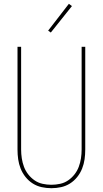

<svg xmlns="http://www.w3.org/2000/svg" viewBox="-20 -981 540 1009"><path d="M250 8Q224 8 199 2.5Q174 -3 152.5 -16.5Q131 -30 114.5 -50.5Q98 -71 88.5 -95Q79 -119 75.5 -144Q72 -169 72 -195V-735H91V-195Q91 -172 94.5 -149Q98 -126 106 -104.5Q114 -83 128.5 -64.5Q143 -46 162 -33Q181 -20 204 -15Q227 -10 250 -10Q273 -10 296 -15Q319 -20 338 -33Q357 -46 371.5 -64.5Q386 -83 394 -104.5Q402 -126 405.5 -149Q409 -172 409 -195V-735H428V-195Q428 -169 424.5 -144Q421 -119 411.5 -95Q402 -71 385.5 -50.5Q369 -30 347.5 -16.5Q326 -3 301 2.5Q276 8 250 8ZM247 -810 233 -820 342 -961 358 -949Z"/></svg>

Font: Iosevka SS04 Thin
Style: Regular
Weight: 100
Monospace: yes
Designer: Belleve Invis
Foundry: Belleve Invis
Version: Version 19.0.0; ttfautohint (v1.8.4)